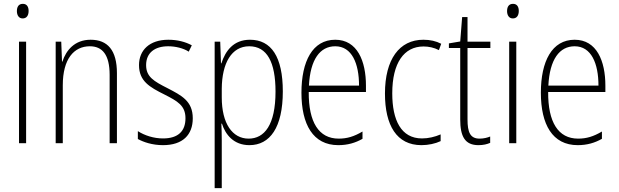

<svg xmlns="http://www.w3.org/2000/svg" viewBox="-20 -746 3222 1000"><path d="M99 -726C76 -726 68 -709 68 -688C68 -667 78 -650 98 -650C119 -650 129 -666 129 -689C129 -709 121 -726 99 -726ZM116 -529H79V0H116Z M452 -539C369 -539 324 -484 305 -425H303L299 -529H270V0H307V-302C307 -439 365 -505 448 -505C513 -505 551 -461 551 -356V0H589V-365C589 -485 540 -539 452 -539Z M984 -130C984 -220 925 -249 852 -287C781 -323 741 -346 741 -407C741 -471 786 -505 856 -505C894 -505 935 -495 963 -477L979 -510C946 -528 904 -539 857 -539C758 -539 704 -484 704 -407C704 -323 760 -292 836 -254C905 -219 946 -196 946 -130C946 -64 909 -25 829 -25C781 -25 734 -40 698 -63V-22C727 -6 773 10 829 10C932 10 984 -44 984 -130Z M1282 -539C1196 -539 1154 -481 1133 -416H1131L1127 -529H1098V234H1135V-16C1135 -48 1134 -79 1133 -102H1136C1154 -45 1197 10 1279 10C1386 10 1453 -82 1453 -270C1453 -450 1393 -539 1282 -539ZM1278 -505C1371 -505 1415 -422 1415 -269C1415 -95 1357 -24 1275 -24C1190 -24 1135 -103 1135 -239V-284C1136 -417 1186 -505 1278 -505Z M1726 -539C1608 -539 1550 -427 1550 -263C1550 -98 1610 10 1742 10C1791 10 1831 -2 1868 -23V-61C1824 -35 1788 -24 1744 -24C1640 -24 1587 -110 1588 -267H1886V-300C1886 -428 1841 -539 1726 -539ZM1726 -505C1813 -505 1850 -415 1850 -300H1589C1596 -437 1647 -505 1726 -505Z M2175 10C2211 10 2248 2 2275 -11V-46C2245 -33 2211 -25 2178 -25C2069 -25 2023 -120 2023 -260C2023 -418 2084 -504 2186 -504C2213 -504 2241 -498 2266 -485L2278 -518C2251 -532 2221 -539 2185 -539C2060 -539 1985 -437 1985 -259C1985 -93 2046 10 2175 10Z M2478 -24C2429 -24 2415 -57 2415 -124V-496H2534V-529H2415V-657H2387L2377 -530L2318 -520V-496H2377V-124C2377 -36 2401 10 2472 10C2498 10 2517 5 2533 -2V-35C2519 -29 2499 -24 2478 -24Z M2652 -726C2629 -726 2621 -709 2621 -688C2621 -667 2631 -650 2651 -650C2672 -650 2682 -666 2682 -689C2682 -709 2674 -726 2652 -726ZM2669 -529H2632V0H2669Z M2973 -539C2855 -539 2797 -427 2797 -263C2797 -98 2857 10 2989 10C3038 10 3078 -2 3115 -23V-61C3071 -35 3035 -24 2991 -24C2887 -24 2834 -110 2835 -267H3133V-300C3133 -428 3088 -539 2973 -539ZM2973 -505C3060 -505 3097 -415 3097 -300H2836C2843 -437 2894 -505 2973 -505Z"/></svg>

Font: Noto Sans Devanagari Condensed ExtraLight
Style: Regular
Weight: 200
Width: 3
Designer: Jelle Bosma - Monotype Design Team
Foundry: Monotype Imaging Inc.
Version: Version 2.004